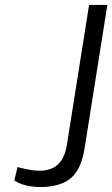

<svg xmlns="http://www.w3.org/2000/svg" viewBox="-20 -752 455 778"><path d="M38 -21C85 13 192 16 250 -18C305 -50 318 -118 325 -165L415 -732H341L251 -165C230 -31 122 -57 51 -75Z"/></svg>

Font: Exo
Style: Regular Italic
Weight: 400
Designer: Natanael Gama
Version: Version 1.00